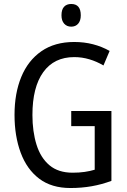

<svg xmlns="http://www.w3.org/2000/svg" viewBox="-20 -935 640 965"><path d="M338 -377H540V-26Q492 -8 441 1Q390 10 334 10Q239 10 177 -37Q115 -84 84 -167.5Q53 -251 53 -358Q53 -466 87 -548.5Q121 -631 188 -677.5Q255 -724 353 -724Q403 -724 447.5 -712.5Q492 -701 531 -679L500 -606Q466 -626 429 -637Q392 -648 353 -648Q252 -648 197.5 -572.5Q143 -497 143 -357Q143 -274 163.5 -208Q184 -142 228.5 -104.5Q273 -67 345 -67Q378 -67 405.5 -71Q433 -75 456 -82V-301H338ZM338 -915Q386 -915 386 -858Q386 -831 373 -816Q360 -801 338 -801Q316 -801 302.5 -816Q289 -831 289 -858Q289 -887 302 -901Q315 -915 338 -915Z"/></svg>

Font: Noto Sans Gurmukhi Condensed
Style: Regular
Weight: 400
Width: 3
Designer: Jelle Bosma - Monotype Design Team
Foundry: Monotype Imaging Inc.
Version: Version 2.004; ttfautohint (v1.8.4.7-5d5b)